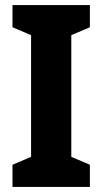

<svg xmlns="http://www.w3.org/2000/svg" viewBox="-20 -734 403 754"><path d="M333 0V-87L260 -118V-596L333 -627V-714H29V-627L102 -596V-118L29 -87V0Z"/></svg>

Font: Noto Sans Thai Looped Condensed ExtraBold
Style: Regular
Weight: 800
Width: 3
Designer: Sasikarn Vongin, Ben Mitchell
Foundry: The Fontpad Ltd
Version: Version 1.001